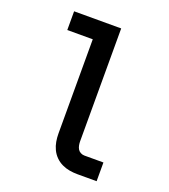

<svg xmlns="http://www.w3.org/2000/svg" viewBox="-136 -837 821 935"><g transform="rotate(20 275.0 -370.0)"><path d="M473 0H374Q353 0 332.5 -3.5Q312 -7 293 -16Q274 -25 259 -40Q244 -55 235 -74Q226 -93 222.5 -113.5Q219 -134 219 -155V-643H87V-740H331V-155Q331 -145 333 -134.5Q335 -124 340 -115.5Q345 -107 354.5 -102Q364 -97 374 -97H473Z"/></g></svg>

Font: Lode Term
Style: Bold
Weight: 700
Monospace: yes
Designer: Belleve Invis
Foundry: Belleve Invis
Version: Version 29.2.0